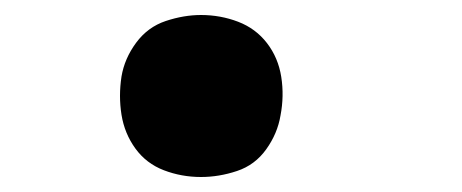

<svg xmlns="http://www.w3.org/2000/svg" viewBox="-20 -228 616 256"><path d="M248 8Q272 8 296 0Q320 -8 335 -29Q350 -50 354 -74Q359 -100 355 -125.5Q351 -151 336 -170.5Q321 -190 297.5 -199Q274 -208 248 -208Q225 -208 201 -200Q177 -192 161.5 -171Q146 -150 142 -126Q138 -100 142 -75Q146 -50 160.5 -30Q175 -10 198.5 -1Q222 8 248 8Z"/></svg>

Font: Iosevka Sparkle Heavy Oblique
Style: Regular
Weight: 900
Italic angle: -9°
Designer: Belleve Invis
Foundry: Belleve Invis
Version: Version 4.5.0; ttfautohint (v1.8.3)